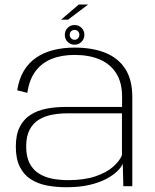

<svg xmlns="http://www.w3.org/2000/svg" viewBox="-20 -800 664 825"><path d="M265.5 4.5Q323 4.5 365.8 -5.8Q408.5 -16 438 -32Q467.5 -48 484.8 -65.2Q502 -82.5 507.5 -96.5L510 0H548.5V-383Q548.5 -457 518.5 -503.8Q488.5 -550.5 433 -573Q377.5 -595.5 300.5 -595.5Q251 -595.5 209 -584.8Q167 -574 135 -552Q103 -530 82.2 -495.2Q61.5 -460.5 54 -412L97.5 -401Q105.5 -457.5 132.2 -493.5Q159 -529.5 201.8 -546.8Q244.5 -564 300.5 -564Q363 -564 408.5 -544.5Q454 -525 479.2 -485.5Q504.5 -446 504.5 -384.5V-340.5H261.5Q217.5 -340.5 178.5 -332.8Q139.5 -325 110.2 -306Q81 -287 64.5 -254Q48 -221 48 -170Q48 -118 64.8 -84Q81.5 -50 111.2 -30.5Q141 -11 180.2 -3.2Q219.5 4.5 265.5 4.5ZM273 -26Q237 -26 204.5 -32.2Q172 -38.5 146.8 -54.5Q121.5 -70.5 107 -98.8Q92.5 -127 92.5 -171Q92.5 -214.5 107.2 -242.5Q122 -270.5 147 -285.8Q172 -301 203.8 -307Q235.5 -313 269 -313H504V-133Q494 -108 465.5 -83Q437 -58 389 -42Q341 -26 273 -26ZM300.5 -608Q318.5 -608 330.5 -620.5Q342.5 -633 342.5 -650.5Q342.5 -668 330.5 -680.2Q318.5 -692.5 300.5 -692.5Q282.5 -692.5 270.5 -680.2Q258.5 -668 258.5 -650.5Q258.5 -632.5 270.5 -620.2Q282.5 -608 300.5 -608ZM300.5 -629Q292 -629 285.8 -635.2Q279.5 -641.5 279.5 -650.5Q279.5 -660 285.8 -665.8Q292 -671.5 300.5 -671.5Q309 -671.5 315 -665.8Q321 -660 321 -650.5Q321 -641.5 315 -635.2Q309 -629 300.5 -629ZM242.5 -715.5H272.5L358.5 -780.5H318.5Z"/></svg>

Font: Anybody SemiExpanded ExtraLight
Style: Regular
Weight: 250
Width: 6
Version: Version 1.113;gftools[0.9.25]